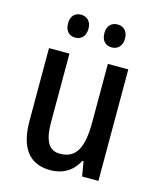

<svg xmlns="http://www.w3.org/2000/svg" viewBox="-111 -809 740 898"><g transform="rotate(15 258.5 -360.0)"><path d="M121 -675C121 -638 142 -619 170 -619C198 -619 220 -638 220 -675C220 -711 198 -730 170 -730C142 -730 121 -712 121 -675ZM297 -675C297 -638 318 -619 347 -619C375 -619 397 -638 397 -675C397 -711 375 -730 347 -730C319 -730 297 -712 297 -675ZM449 -540H350V-259C350 -138 323 -76 241 -76C188 -76 164 -119 164 -207V-540H65V-188C65 -61 113 10 219 10C276 10 325 -17 352 -71H358L370 0H449Z"/></g></svg>

Font: Noto Sans Myanmar UI Condensed Medium
Style: Regular
Weight: 500
Width: 3
Designer: Monotype Design Team
Foundry: Monotype Imaging Inc.
Version: Version 2.103